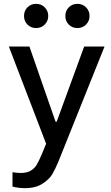

<svg xmlns="http://www.w3.org/2000/svg" viewBox="-20 -769 580 999"><path d="M133 -527 269 -136H275L418 -527H524L283 74Q267 112 252 137.5Q237 163 201.5 186.5Q166 210 109 210Q79 210 45 202V127Q69 131 87 131Q120 131 140 119Q160 107 171.5 87.5Q183 68 198 32L220 -21L26 -527ZM338 -731Q356 -749 383 -749Q410 -749 428 -730.5Q446 -712 446 -686Q446 -660 428 -641.5Q410 -623 383 -623Q356 -623 338 -641Q320 -659 320 -686Q320 -713 338 -731ZM123 -731Q141 -749 168 -749Q195 -749 213 -730.5Q231 -712 231 -686Q231 -660 213 -641.5Q195 -623 168 -623Q141 -623 123 -641Q105 -659 105 -686Q105 -713 123 -731Z"/></svg>

Font: Lopes Sans Medium
Style: Regular
Weight: 500
Designer: Gabriel Lam, Diego Maldonado
Foundry: TypeRant, Foresti Design
Version: Version 4.000